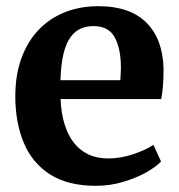

<svg xmlns="http://www.w3.org/2000/svg" viewBox="-20 -590 580 621"><path d="M290.4 11Q199.5 11 141.7 -26Q84 -63 56.8 -128.4Q29.5 -193.8 29.5 -278.6Q29.5 -346.7 48.9 -400.6Q68.4 -454.6 103.9 -492.4Q139.5 -530.2 189 -550.1Q238.5 -570 298.5 -570Q399.7 -570 453.1 -517.1Q506.6 -464.3 509 -368.4Q509 -335.9 507.1 -311.9Q505.2 -287.8 501.2 -269.5H175.9Q177.7 -224.8 188.5 -189.3Q199.3 -153.7 218.6 -128.7Q237.9 -103.7 265.8 -90.6Q293.6 -77.5 330.2 -77.5Q371 -77.5 412.3 -91.7Q453.6 -105.9 476.2 -121.6L500.9 -67.6Q484.8 -50.3 452.3 -32.1Q419.7 -13.9 377.6 -1.5Q335.4 11 290.4 11ZM175.5 -330.6H369Q369.7 -337.6 370.1 -345.3Q370.5 -352.9 370.7 -360Q371 -367.1 371 -372.8Q370.8 -432.5 351.1 -469.1Q331.4 -505.6 282.1 -505.6Q260.1 -505.6 241.4 -497.6Q222.7 -489.6 208.4 -470.3Q194.1 -451 185.6 -417Q177.2 -383 175.5 -330.6Z"/></svg>

Font: Merriweather 7pt Light
Style: Regular
Weight: 300
Designer: Eben Sorkin
Foundry: Eben Sorkin
Version: Version 2.200;gftools[0.9.31]